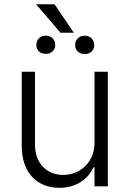

<svg xmlns="http://www.w3.org/2000/svg" viewBox="-20 -887 617 914"><path d="M430 -208.5C430 -108.3 354.8 -54.3 280.9 -54.3C202.1 -54.3 146.7 -110.8 146.7 -196V-545.5H83.5V-192.1C83.5 -62.9 158 7.1 262.8 7.1C342.7 7.1 399.5 -34.4 425.1 -90.6H430V0H493.3V-545.5H430ZM239.7 -866.8H151.6L267.8 -731.2H331.3ZM337.7 -672.2C337.7 -649.1 354.4 -629.6 383.2 -629.6C411.9 -629.6 428.6 -649.1 428.6 -672.2C428.6 -696.4 411.9 -717 383.2 -717C354.4 -717 337.7 -696.4 337.7 -672.2ZM153.1 -673.3C153.1 -649.1 169.7 -630.7 197.4 -630.7C226.2 -630.7 242.9 -649.1 242.9 -673.3C242.9 -697.4 226.2 -717 197.4 -717C168.7 -717 153.1 -696.4 153.1 -673.3Z"/></svg>

Font: Karasuma Gothic
Style: Light
Weight: 300
Designer: Rasmus Andersson / Ryoko Nishizuka
Foundry: rsms
Version: Version 1.00